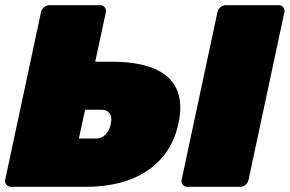

<svg xmlns="http://www.w3.org/2000/svg" viewBox="-23 -720 1117 740"><path d="M19 0Q8 0 1.5 -8Q-5 -16 -3 -27L135 -673Q137 -684 146.5 -692Q156 -700 167 -700H363Q374 -700 380.5 -692Q387 -684 385 -673L344 -482H409Q506 -482 569 -456.5Q632 -431 657 -378.5Q682 -326 665 -245Q648 -165 599.5 -110Q551 -55 477 -27.5Q403 0 307 0ZM281 -186H346Q370 -186 385 -203Q400 -220 404 -243Q410 -270 399 -283.5Q388 -297 370 -297H305ZM699 0Q688 0 681.5 -8Q675 -16 677 -27L815 -673Q817 -684 826.5 -692Q836 -700 847 -700H1051Q1062 -700 1068.5 -692Q1075 -684 1073 -673L935 -27Q933 -16 923.5 -8Q914 0 903 0Z"/></svg>

Font: Rubik Black
Style: Italic
Weight: 900
Italic angle: -12°
Designer: Hubert and Fischer
Foundry: Hubert and Fischer
Version: Version 2.300;gftools[0.9.30]